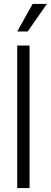

<svg xmlns="http://www.w3.org/2000/svg" viewBox="-20 -960 259 980"><path d="M130.9 -727.5V0H67.9V-727.5ZM67.9 -799.3 146.5 -939.9H219.2L121.6 -799.3Z"/></svg>

Font: Inter Tight Light
Style: Regular
Weight: 300
Designer: Rasmus Andersson
Foundry: rsms
Version: Version 3.004